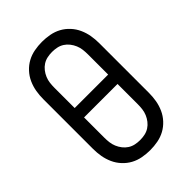

<svg xmlns="http://www.w3.org/2000/svg" viewBox="-221 -838 941 941"><g transform="rotate(-45 250.0 -367.5)"><path d="M250 8Q223 8 196.5 3Q170 -2 147 -14.5Q124 -27 105.5 -47Q87 -67 76 -91.5Q65 -116 60.5 -142Q56 -168 56 -195V-540Q56 -567 60.5 -593Q65 -619 76 -643.5Q87 -668 105.5 -688Q124 -708 147 -720.5Q170 -733 196.5 -738Q223 -743 250 -743Q277 -743 303.5 -738Q330 -733 353 -720.5Q376 -708 394.5 -688Q413 -668 424 -643.5Q435 -619 439.5 -593Q444 -567 444 -540V-195Q444 -168 439.5 -142Q435 -116 424 -91.5Q413 -67 394.5 -47Q376 -27 353 -14.5Q330 -2 303.5 3Q277 8 250 8ZM366 -400V-540Q366 -557 364 -573.5Q362 -590 355.5 -605.5Q349 -621 338.5 -634.5Q328 -648 314 -657Q300 -666 283.5 -669.5Q267 -673 250 -673Q233 -673 216.5 -669.5Q200 -666 186 -657Q172 -648 161.5 -634.5Q151 -621 144.5 -605.5Q138 -590 136 -573.5Q134 -557 134 -540V-400ZM250 -62Q267 -62 283.5 -65.5Q300 -69 314 -78Q328 -87 338.5 -100.5Q349 -114 355.5 -129.5Q362 -145 364 -161.5Q366 -178 366 -195V-335H134V-195Q134 -178 136 -161.5Q138 -145 144.5 -129.5Q151 -114 161.5 -100.5Q172 -87 186 -78Q200 -69 216.5 -65.5Q233 -62 250 -62Z"/></g></svg>

Font: Iosevka Fuck
Style: Regular
Weight: 400
Monospace: yes
Designer: Belleve Invis
Foundry: Belleve Invis
Version: Version 28.0.7; ttfautohint (v1.8.3)